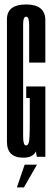

<svg xmlns="http://www.w3.org/2000/svg" viewBox="-20 -699 237 856"><path d="M83.9 4Q11 4 11 -66.8Q11 -137.5 11 -341.2Q11 -546.9 11 -613Q11 -679.1 96.6 -679.1Q181.9 -679.1 182.1 -608.9Q182.2 -538.8 182.2 -419.9H110.1Q110.1 -548.9 110.1 -586.8Q110.1 -624.6 96.6 -624.6Q83.1 -624.6 83.1 -591.6Q83.1 -558.5 83.1 -335.6Q83.1 -133.4 83.1 -91.9Q83.1 -50.5 95.9 -50.5Q104.2 -50.5 108.5 -63.6Q112.8 -76.6 112.8 -157.6V-262.1H96.9V-313.5H182.2V0H144.1L140.1 -24.2Q127 4 83.9 4ZM55.3 136.4 90 35H144.9L86.7 136.4Z"/></svg>

Font: Anybody UltraCondensed Thin
Style: Regular
Weight: 100
Width: 1
Designer: Tyler Finck
Foundry: Etcetera Type Company
Version: Version 1.110